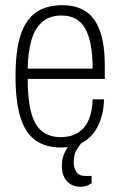

<svg xmlns="http://www.w3.org/2000/svg" viewBox="-20 -558 465 742"><path d="M216 12Q155 12 116 -16.5Q77 -45 58.5 -106Q40 -167 40 -263Q40 -362 59.5 -422Q79 -482 119 -510Q159 -538 222 -538Q274 -538 310.5 -514.5Q347 -491 366 -439Q385 -387 385 -303V-253H87Q87 -175 100 -125Q113 -75 141.5 -51.5Q170 -28 215 -28Q244 -28 266.5 -37.5Q289 -47 304.5 -65Q320 -83 328.5 -110.5Q337 -138 338 -174H382Q381 -133 370 -99Q359 -65 338.5 -40Q318 -15 287.5 -1.5Q257 12 216 12ZM87 -293H338Q338 -347 330.5 -385.5Q323 -424 308.5 -449Q294 -474 271.5 -486Q249 -498 218 -498Q171 -498 142.5 -472.5Q114 -447 101 -401.5Q88 -356 87 -293ZM291 164Q273 164 256.5 156Q240 148 229.5 129.5Q219 111 219 82Q219 53 231 29.5Q243 6 259 -12H296V-7Q287 3 276 21Q265 39 265 68Q265 91 275 106.5Q285 122 311 122H334V150Q323 158 311.5 161Q300 164 291 164Z"/></svg>

Font: Archivo Condensed Thin
Style: Regular
Weight: 250
Width: 3
Designer: Hector Gatti
Foundry: Omnibus-Type
Version: Version 2.001